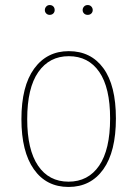

<svg xmlns="http://www.w3.org/2000/svg" viewBox="-20 -732 545 762"><path d="M440 -262Q440 -130 390 -60Q340 10 252 10Q164 10 114.5 -60Q65 -130 65 -259Q65 -390 115.5 -459.5Q166 -529 253 -529Q341 -529 390.5 -461Q440 -393 440 -262ZM88 -259Q88 -138 131 -74.5Q174 -11 252 -11Q330 -11 373.5 -74.5Q417 -138 417 -262Q417 -384 374 -446.5Q331 -509 253 -509Q176 -509 132 -446Q88 -383 88 -259ZM197 -692Q197 -684 191.5 -678.5Q186 -673 177 -673Q169 -673 163.5 -678.5Q158 -684 158 -692Q158 -700 163.5 -706Q169 -712 177 -712Q186 -712 191.5 -706.5Q197 -701 197 -692ZM348 -692Q348 -684 342.5 -678.5Q337 -673 328 -673Q319 -673 313.5 -678.5Q308 -684 308 -692Q308 -700 313.5 -706Q319 -712 328 -712Q337 -712 342.5 -706Q348 -700 348 -692Z"/></svg>

Font: Fira Sans Condensed Thin
Style: Regular
Weight: 250
Width: 3
Designer: Carrois Corporate & Edenspiekermann AG
Foundry: Carrois Corporate GbR & Edenspiekermann AG
Version: Version 4.203